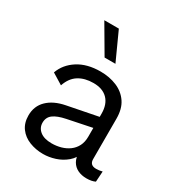

<svg xmlns="http://www.w3.org/2000/svg" viewBox="-179 -868 925 996"><g transform="rotate(30 283.0 -370.0)"><path d="M385 -323Q385 -379 355 -409.5Q325 -440 270 -440Q218 -440 182 -417.5Q146 -395 129 -345L64 -385Q84 -441 138 -475.5Q192 -510 272 -510Q326 -510 370 -491.5Q414 -473 439.5 -435.5Q465 -398 465 -339V-97Q465 -61 503 -61Q522 -61 540 -66L536 -3Q516 7 484 7Q455 7 432 -4Q409 -15 396 -37.5Q383 -60 384 -94L403 -101Q391 -62 362 -37.5Q333 -13 297 -1.5Q261 10 226 10Q182 10 144 -5Q106 -20 83.5 -50.5Q61 -81 61 -126Q61 -182 98.5 -218.5Q136 -255 203 -268L401 -307V-241L240 -208Q191 -198 167 -180Q143 -162 143 -130Q143 -99 167.5 -79.5Q192 -60 237 -60Q266 -60 292.5 -67.5Q319 -75 340 -90.5Q361 -106 373 -129.5Q385 -153 385 -185ZM242 -750 318 -583H253L155 -750Z"/></g></svg>

Font: Work Sans
Style: Regular
Weight: 400
Designer: Wei Huang
Foundry: Wei Huang
Version: Version 2.006; ttfautohint (v1.8.1.43-b0c9)